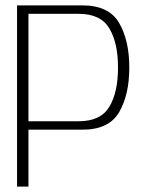

<svg xmlns="http://www.w3.org/2000/svg" viewBox="-20 -695 556 715"><path d="M43.5 0H86V-212H286.5Q385.5 -212 423.5 -277Q461.5 -342 461.5 -443.5Q461.5 -544.5 423.5 -609.8Q385.5 -675 286.5 -675H43.5ZM86 -243.5V-643.5H273.5Q355 -643.5 387.2 -589.2Q419.5 -535 419.5 -443.5Q419.5 -351.5 387.2 -297.5Q355 -243.5 273.5 -243.5Z"/></svg>

Font: Anybody UltraCondensed Thin ExtraLight
Style: Regular
Weight: 250
Version: Version 1.111